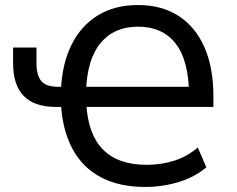

<svg xmlns="http://www.w3.org/2000/svg" viewBox="-20 -734 942 763"><path d="M557 9Q454 9 381 -29.5Q308 -68 268 -142.5Q228 -217 222 -323L239 -309H203Q117 -309 74.5 -352.5Q32 -396 32 -482V-545H125V-482Q125 -435 144 -412Q163 -389 213 -389H240L222 -372Q226 -479 264 -555.5Q302 -632 369 -673Q436 -714 528 -714Q623 -714 690 -670.5Q757 -627 792.5 -546Q828 -465 828 -352V-309H310L323 -321Q330 -199 390 -139Q450 -79 563 -79Q619 -79 671 -95Q723 -111 766 -148L800 -69Q754 -30 689.5 -10.5Q625 9 557 9ZM528 -628Q434 -628 380 -563.5Q326 -499 322 -371L309 -389H749L731 -360Q730 -495 677.5 -561.5Q625 -628 528 -628Z"/></svg>

Font: Nunito Sans 7pt SemiCondensed Medium
Style: Regular
Weight: 500
Width: 4
Designer: Vernon Adams
Foundry: Vernon Adams
Version: Version 3.101;gftools[0.9.27]